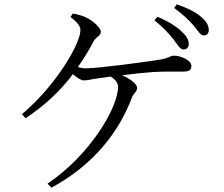

<svg xmlns="http://www.w3.org/2000/svg" viewBox="-20 -828 1040 893"><path d="M698 -733C740 -701 765 -672 787 -645C806 -620 817 -598 833 -598C848 -598 858 -607 858 -623C858 -644 847 -662 821 -685C797 -707 761 -730 712 -750ZM308 -749C338 -725 354 -709 354 -687C354 -626 241 -430 82 -297L99 -278C195 -342 264 -410 319 -483C336 -468 356 -454 370 -454C389 -454 413 -461 438 -464C453 -466 473 -469 495 -472C515 -459 529 -444 529 -424C529 -326 396 -104 201 26L219 45C417 -62 534 -216 593 -373C601 -395 618 -402 618 -419C618 -436 588 -461 547 -478C602 -485 659 -491 693 -493C739 -496 801 -495 831 -495C865 -495 870 -505 870 -522C870 -547 823 -569 789 -569C770 -569 764 -556 720 -550C665 -541 436 -510 379 -510C367 -510 356 -512 342 -516C370 -555 394 -595 416 -637C428 -657 449 -662 449 -680C449 -698 414 -730 386 -744C370 -753 344 -761 318 -765ZM790 -791C835 -758 857 -735 879 -711C901 -686 911 -663 928 -663C941 -663 951 -672 951 -688C951 -709 941 -728 915 -750C891 -771 854 -790 802 -808Z"/></svg>

Font: Source Han Serif
Style: Regular
Weight: 400
Designer: Ryoko NISHIZUKA 西塚涼子 (kana & ideographs); Frank Grießhammer (Latin, Greek & Cyrillic); Wenlong ZHANG 张文龙 (bopomofo); San
Foundry: Adobe Systems Incorporated
Version: Version 1.001;PS 1.001;hotconv 16.6.54;makeotf.lib2.5.65590